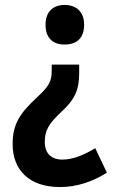

<svg xmlns="http://www.w3.org/2000/svg" viewBox="-20 -569 455 776"><path d="M320 -469C320 -523 287 -549 241 -549C196 -549 164 -523 164 -469C164 -413 196 -389 241 -389C289 -389 320 -414 320 -469ZM300 -308H189V-283C189 -241 179 -221 129 -175C64 -114 31 -71 31 13C31 119 99 187 222 187C292 187 354 165 412 129L365 30C318 58 275 76 232 76C187 76 161 51 161 4C161 -42 177 -69 228 -117C282 -166 300 -206 300 -273Z"/></svg>

Font: Noto Sans Display SemiCondensed
Style: Bold
Weight: 700
Width: 4
Designer: Monotype Design Team
Foundry: Monotype Imaging Inc.
Version: Version 1.900